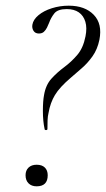

<svg xmlns="http://www.w3.org/2000/svg" viewBox="-20 -645 373 676"><path d="M137 -191Q131 -219 131 -254Q131 -289 135 -310Q141 -346 161 -368Q181 -390 206 -408.5Q231 -427 252 -451.5Q273 -476 281 -517Q287 -547 280.5 -568.5Q274 -590 257.5 -601.5Q241 -613 215 -613Q183 -613 171 -597.5Q159 -582 153 -565Q150 -557 145.5 -548Q141 -539 134.5 -533Q128 -527 117 -527Q104 -527 98 -536.5Q92 -546 94 -558Q97 -576 115.5 -591.5Q134 -607 162.5 -616Q191 -625 222 -625Q279 -625 310 -593Q341 -561 330 -505Q323 -471 305.5 -446.5Q288 -422 267.5 -404.5Q247 -387 230 -372Q190 -338 173.5 -310.5Q157 -283 151 -248Q148 -236 147.5 -221.5Q147 -207 147 -191Q147 -187 142 -187Q137 -187 137 -191ZM109 11Q91 11 80.5 0.5Q70 -10 70 -28Q70 -45 80.5 -55Q91 -65 109 -65Q128 -65 138 -55Q148 -45 148 -28Q148 11 109 11Z"/></svg>

Font: Cormorant Garamond Light
Style: Italic
Weight: 300
Italic angle: -10°
Designer: Christian Thalmann (Catharsis Fonts)
Foundry: Catharsis Fonts
Version: Version 4.001